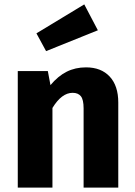

<svg xmlns="http://www.w3.org/2000/svg" viewBox="-20 -855 613 875"><path d="M519 -388V0H361V-361Q361 -401 348.5 -416.5Q336 -432 311 -432Q261 -432 219 -363V0H61V-531H198L210 -467Q244 -508 283.5 -528Q323 -548 372 -548Q441 -548 480 -506Q519 -464 519 -388ZM426 -717 190 -622 146 -703 364 -835Z"/></svg>

Font: Statis Sans
Style: Bold
Weight: 700
Designer: bBox Type GmbH
Foundry: bBox Type GmbH
Version: Version 1.000